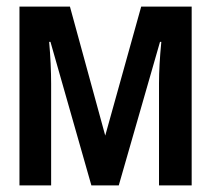

<svg xmlns="http://www.w3.org/2000/svg" viewBox="-20 -562 640 582"><path d="M39 0V-542H192L299 -151L408 -542H561V0H462V-309Q462 -364 469 -435H465L340 0H257L133 -435H129Q132 -402 133.5 -369Q135 -336 135 -308V0Z"/></svg>

Font: Noto Sans Mono SemiBold
Style: Regular
Weight: 600
Designer: Monotype Design Team
Foundry: Monotype Imaging Inc.
Version: Version 2.014; ttfautohint (v1.8.4.7-5d5b)